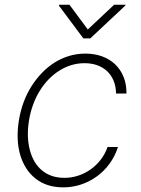

<svg xmlns="http://www.w3.org/2000/svg" viewBox="-20 -780 594 811"><path d="M59.7 -271Q73.2 -353.3 113.3 -416.2Q132.5 -446.4 156.6 -471.6Q180.8 -496.8 209.5 -515.1Q238.3 -533.4 271.3 -543.5Q304.3 -553.6 340.9 -553.6Q379.3 -553.6 411.2 -541.9Q443.2 -530.2 466.3 -508.3Q489.3 -486.5 502 -455.3Q514.6 -424 514.2 -384.9H470.2Q469.8 -414.8 460 -438.6Q450.3 -462.4 432.9 -478.9Q415.5 -495.4 391.2 -504.3Q366.8 -513.1 337 -513.1Q281.2 -513.1 231.5 -482.2Q207 -467 185.9 -445.3Q164.8 -423.7 148.1 -396.7Q131.4 -369.7 119.9 -338.2Q108.3 -306.8 102.6 -271.7Q96.9 -236.9 97.8 -206Q98.7 -175.1 105.8 -147.4Q112.9 -119.7 125.7 -97.8Q138.5 -76 157 -60.5Q175.4 -45.1 199.2 -36.9Q223 -28.8 251.8 -28.8Q282.7 -28.8 311.3 -38.4Q339.8 -47.9 363.8 -65.2Q387.8 -82.4 406.1 -106.4Q424.4 -130.3 434.3 -159.1H478.3Q466.3 -121.1 443.5 -89.7Q420.8 -58.2 390.4 -35.9Q360.1 -13.5 323.7 -1.1Q287.3 11.4 247.5 11.4Q176.8 11.4 130.3 -25.6Q106.9 -44 90.6 -69.6Q74.2 -95.2 65.2 -126.4Q56.1 -157.7 54.7 -194.1Q53.3 -230.5 59.7 -271ZM230.1 -759.9H273.4L350.9 -655.5L462 -759.9H510.3L509.2 -756.4L361.5 -617.9H332L228.7 -756.4Z"/></svg>

Font: Inter P Extra Light
Style: Italic
Weight: 200
Italic angle: 9.39999°
Designer: Rasmus Andersson
Foundry: rsms
Version: Version 3.018;git-588b23468